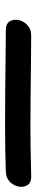

<svg xmlns="http://www.w3.org/2000/svg" viewBox="188 -274 143 757"><g transform="rotate(-90 259.5 104.5)"><path d="M-57 156Q66 153 128 153Q182 153 247.5 153.5Q313 154 378.5 155Q444 156 498 156Q523 156 539 141Q555 126 559 106Q563 86 553.5 71Q544 56 520 56Q474 56 407.5 55Q341 54 269.5 53.5Q198 53 137 53Q43 53 -39 56Q-65 57 -80 73Q-95 89 -98 108.5Q-101 128 -91 142.5Q-81 157 -57 156Z"/></g></svg>

Font: Balsamiq Sans
Style: Italic
Weight: 400
Italic angle: -12°
Designer: Michael Angeles
Foundry: Balsamiq SRL
Version: Version 1.020; ttfautohint (v1.8.4.7-5d5b);gftools[0.9.26]